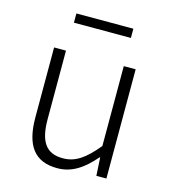

<svg xmlns="http://www.w3.org/2000/svg" viewBox="-109 -803 807 905"><g transform="rotate(15 295.0 -351.0)"><path d="M253 13C327 13 381 -28 433 -88H436L441 0H490V-533H432V-143C372 -71 328 -39 266 -39C184 -39 150 -90 150 -199V-533H92V-192C92 -55 142 13 253 13ZM152 -670H430V-715H152Z"/></g></svg>

Font: Noto Sans CJK JP Light
Style: Regular
Weight: 300
Designer: Ryoko NISHIZUKA (kana & ideographs); Paul D. Hunt (Latin, Greek & Cyrillic); Wenlong ZHANG (bopomofo); Sandoll Communica
Foundry: Adobe Systems Incorporated
Version: Version 1.004;PS 1.004;hotconv 1.0.82;makeotf.lib2.5.63406